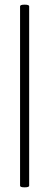

<svg xmlns="http://www.w3.org/2000/svg" viewBox="-20 -653 208 823"><path d="M66 143V-626Q66 -633 85.5 -633Q105 -633 105 -626V143Q105 150 85.5 150Q66 150 66 143Z"/></svg>

Font: Cormorant SC
Style: Regular
Weight: 400
Designer: Christian Thalmann (Catharsis Fonts)
Version: Version 1.000;PS 002.000;hotconv 1.0.88;makeotf.lib2.5.64775